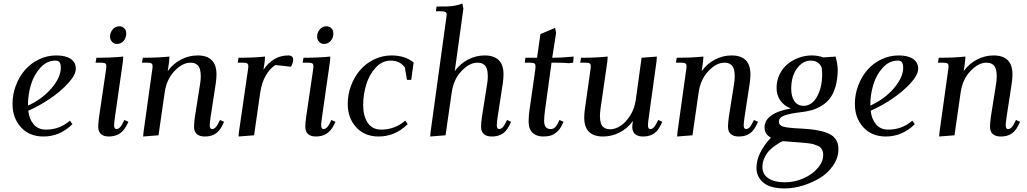

<svg xmlns="http://www.w3.org/2000/svg" viewBox="-20 -766 5814 1087"><path d="M50.8 -178.2Q50.8 -231 69.3 -280.8Q87.9 -330.6 120.1 -368.4Q152.3 -406.2 199.2 -429.2Q246.1 -452.1 298.8 -452.1Q351.6 -452.1 380.4 -432.4Q409.2 -412.6 409.2 -377Q409.2 -342.3 366.2 -295.2Q323.2 -248 262.2 -206.8Q201.2 -165.5 140.1 -139.2Q145.5 -91.3 170.7 -61.8Q195.8 -32.2 240.2 -32.2Q317.9 -32.2 376 -83L390.1 -63Q318.8 6.8 226.1 6.8Q146 6.8 98.4 -45.7Q50.8 -98.1 50.8 -178.2ZM138.2 -168Q219.2 -205.1 271.7 -266.4Q324.2 -327.6 324.2 -382.8Q324.2 -402.3 317.9 -412.6Q311.5 -422.9 293.9 -422.9Q245.6 -422.9 209 -383.1Q172.4 -343.3 155.3 -286.6Q138.2 -230 138.2 -169.9Z M521 -411.1 525.9 -439Q614.3 -439 677.7 -445.8L675.8 -418L630.9 -104Q626 -68.8 626 -58.1Q626 -35.2 638.7 -35.2Q657.7 -35.2 672.9 -64.9L684.1 -86.9L707 -76.2L695.8 -54.2Q664.6 6.8 595.7 6.8Q566.9 6.8 551.5 -7.1Q536.1 -21 536.1 -47.9Q536.1 -71.8 541 -105L579.1 -363.8Q582 -380.9 582 -391.1Q582 -402.8 575.7 -407Q569.3 -411.1 551.8 -411.1ZM603 -558.1Q603 -582 618.2 -599.6Q633.3 -617.2 655.8 -617.2Q671.9 -617.2 683.3 -606.2Q694.8 -595.2 694.8 -576.2Q694.8 -551.3 679.7 -534.2Q664.6 -517.1 641.1 -517.1Q625 -517.1 614 -529.8Q603 -542.5 603 -558.1Z M783.7 -411.1 788.6 -439Q876 -439 939.5 -445.8L937.5 -418L929.7 -363.8Q960.4 -405.8 1005.1 -429Q1049.8 -452.1 1098.6 -452.1Q1205.6 -452.1 1205.6 -345.2Q1205.6 -320.3 1201.7 -294.9L1172.4 -104Q1167.5 -68.8 1167.5 -58.1Q1167.5 -35.2 1180.7 -35.2Q1199.2 -35.2 1214.4 -64.9L1225.6 -86.9L1248.5 -76.2L1237.8 -54.2Q1228.5 -35.6 1216.8 -23.2Q1205.1 -10.7 1191.9 -4.4Q1178.7 2 1166 4.4Q1153.3 6.8 1138.7 6.8Q1109.9 6.8 1094.2 -7.1Q1078.6 -21 1078.6 -47.9Q1078.6 -71.8 1083.5 -105L1112.8 -290Q1116.7 -313 1116.7 -334Q1116.7 -358.9 1111.6 -375.2Q1106.4 -391.6 1096.9 -398.9Q1087.4 -406.2 1078.6 -408.7Q1069.8 -411.1 1057.6 -411.1Q1013.2 -411.1 968.3 -364.3Q923.3 -317.4 912.6 -244.1L877.4 0L790.5 6.8L792.5 -17.1L840.8 -363.8Q843.8 -380.9 843.8 -391.1Q843.8 -402.8 837.4 -407Q831.1 -411.1 813.5 -411.1Z M1325.7 -411.1 1330.6 -439Q1417 -439 1480.5 -445.8L1478.5 -418L1471.7 -371.1Q1526.4 -452.1 1611.8 -452.1Q1639.6 -452.1 1639.6 -428.2Q1639.6 -410.2 1627.4 -388.2L1539.6 -397.9Q1507.8 -378.9 1484.9 -338.6Q1461.9 -298.3 1453.6 -244.1L1418.5 0L1330.6 6.8L1332.5 -17.1L1382.8 -363.8Q1385.7 -380.9 1385.7 -391.1Q1385.7 -402.8 1379.4 -407Q1373 -411.1 1355.5 -411.1Z M1693.4 -411.1 1698.2 -439Q1786.6 -439 1850.1 -445.8L1848.1 -418L1803.2 -104Q1798.3 -68.8 1798.3 -58.1Q1798.3 -35.2 1811 -35.2Q1830.1 -35.2 1845.2 -64.9L1856.4 -86.9L1879.4 -76.2L1868.2 -54.2Q1836.9 6.8 1768.1 6.8Q1739.3 6.8 1723.9 -7.1Q1708.5 -21 1708.5 -47.9Q1708.5 -71.8 1713.4 -105L1751.5 -363.8Q1754.4 -380.9 1754.4 -391.1Q1754.4 -402.8 1748 -407Q1741.7 -411.1 1724.1 -411.1ZM1775.4 -558.1Q1775.4 -582 1790.5 -599.6Q1805.7 -617.2 1828.1 -617.2Q1844.2 -617.2 1855.7 -606.2Q1867.2 -595.2 1867.2 -576.2Q1867.2 -551.3 1852.1 -534.2Q1836.9 -517.1 1813.5 -517.1Q1797.4 -517.1 1786.4 -529.8Q1775.4 -542.5 1775.4 -558.1Z M1948.7 -178.2Q1948.7 -231 1967.3 -280.8Q1985.8 -330.6 2018.1 -368.4Q2050.3 -406.2 2097.2 -429.2Q2144 -452.1 2196.8 -452.1Q2272.5 -452.1 2321.8 -412.1L2308.1 -314H2284.2L2272 -383.8Q2244.1 -422.9 2191.9 -422.9Q2143.6 -422.9 2106.9 -383.1Q2070.3 -343.3 2053.2 -286.6Q2036.1 -230 2036.1 -169.9Q2036.1 -109.9 2061.8 -71Q2087.4 -32.2 2138.2 -32.2Q2215.8 -32.2 2273.9 -83L2288.1 -63Q2216.8 6.8 2124 6.8Q2043.9 6.8 1996.3 -45.7Q1948.7 -98.1 1948.7 -178.2Z M2415.5 6.8 2417.5 -17.1 2506.3 -662.1Q2508.8 -681.6 2508.8 -683.1Q2508.8 -693.4 2502 -697.8Q2495.1 -702.1 2477.5 -702.1H2447.8L2451.7 -729Q2492.2 -729 2511.2 -729.5Q2530.3 -730 2554.7 -733.9Q2579.1 -737.8 2597.7 -746.1L2603.5 -717.8L2554.7 -363.8Q2585.4 -405.8 2630.1 -429Q2674.8 -452.1 2723.6 -452.1Q2830.6 -452.1 2830.6 -345.2Q2830.6 -320.3 2826.7 -294.9L2797.4 -104Q2792.5 -68.8 2792.5 -58.1Q2792.5 -35.2 2805.7 -35.2Q2824.2 -35.2 2839.4 -64.9L2850.6 -86.9L2873.5 -76.2L2862.8 -54.2Q2853.5 -35.6 2841.8 -23.2Q2830.1 -10.7 2816.9 -4.4Q2803.7 2 2791 4.4Q2778.3 6.8 2763.7 6.8Q2734.9 6.8 2719.2 -7.1Q2703.6 -21 2703.6 -47.9Q2703.6 -71.8 2708.5 -105L2737.8 -290Q2741.7 -313 2741.7 -334Q2741.7 -358.9 2736.6 -375.2Q2731.4 -391.6 2721.9 -398.9Q2712.4 -406.2 2703.6 -408.7Q2694.8 -411.1 2682.6 -411.1Q2638.2 -411.1 2593.3 -364.3Q2548.3 -317.4 2537.6 -244.1L2502.4 0Z M2950.7 -411.1 2954.6 -439H3020.5L3039.6 -573.2L3122.6 -607.9L3128.4 -580.1L3106.4 -439Q3162.6 -439 3227.5 -445.8L3225.6 -418L3224.6 -411.1L3199.7 -408.2Q3172.9 -411.1 3130.4 -411.1H3102.5L3065.4 -141.1Q3060.5 -104.5 3060.5 -82Q3060.5 -35.2 3097.7 -35.2Q3121.6 -35.2 3136.7 -64.9L3147.5 -86.9L3170.4 -76.2L3159.7 -54.2Q3147.5 -30.3 3129.4 -16.1Q3111.3 -2 3094 2.4Q3076.7 6.8 3054.7 6.8Q3018.1 6.8 2995.4 -14.2Q2972.7 -35.2 2972.7 -78.1Q2972.7 -107.9 2977.5 -141.1L3008.8 -359.9Q3011.7 -379.4 3011.7 -391.1Q3011.7 -402.8 3004.9 -407Q2998 -411.1 2980.5 -411.1Z M3264.6 -411.1 3269.5 -439Q3356.9 -439 3420.4 -445.8L3418.5 -418L3380.4 -154.8Q3376.5 -124.5 3376.5 -110.8Q3376.5 -85.9 3381.6 -69.6Q3386.7 -53.2 3396.2 -46.1Q3405.8 -39.1 3414.6 -36.6Q3423.3 -34.2 3435.5 -34.2Q3463.4 -34.2 3493.4 -53.7Q3523.4 -73.2 3548.1 -112.5Q3572.8 -151.9 3579.6 -201.2L3612.3 -439L3698.7 -445.8L3696.8 -418L3653.3 -104Q3648.4 -68.8 3648.4 -58.1Q3648.4 -35.2 3661.6 -35.2Q3680.2 -35.2 3695.3 -64.9L3706.5 -86.9L3729.5 -76.2L3718.8 -54.2Q3709.5 -35.6 3697.8 -23.2Q3686 -10.7 3672.9 -4.4Q3659.7 2 3647 4.4Q3634.3 6.8 3619.6 6.8Q3590.8 6.8 3575.2 -7.1Q3559.6 -21 3559.6 -47.9Q3559.6 -58.6 3563.5 -81.1Q3532.7 -39.1 3488 -16.1Q3443.4 6.8 3394.5 6.8Q3287.6 6.8 3287.6 -100.1Q3287.6 -124.5 3291.5 -149.9L3321.8 -363.8Q3324.7 -380.9 3324.7 -391.1Q3324.7 -402.8 3318.4 -407Q3312 -411.1 3294.4 -411.1Z M3806.6 -411.1 3811.5 -439Q3898.9 -439 3962.4 -445.8L3960.4 -418L3952.6 -363.8Q3983.4 -405.8 4028.1 -429Q4072.8 -452.1 4121.6 -452.1Q4228.5 -452.1 4228.5 -345.2Q4228.5 -320.3 4224.6 -294.9L4195.3 -104Q4190.4 -68.8 4190.4 -58.1Q4190.4 -35.2 4203.6 -35.2Q4222.2 -35.2 4237.3 -64.9L4248.5 -86.9L4271.5 -76.2L4260.7 -54.2Q4251.5 -35.6 4239.7 -23.2Q4228 -10.7 4214.8 -4.4Q4201.7 2 4189 4.4Q4176.3 6.8 4161.6 6.8Q4132.8 6.8 4117.2 -7.1Q4101.6 -21 4101.6 -47.9Q4101.6 -71.8 4106.4 -105L4135.7 -290Q4139.6 -313 4139.6 -334Q4139.6 -358.9 4134.5 -375.2Q4129.4 -391.6 4119.9 -398.9Q4110.4 -406.2 4101.6 -408.7Q4092.8 -411.1 4080.6 -411.1Q4036.1 -411.1 3991.2 -364.3Q3946.3 -317.4 3935.5 -244.1L3900.4 0L3813.5 6.8L3815.4 -17.1L3863.8 -363.8Q3866.7 -380.9 3866.7 -391.1Q3866.7 -402.8 3860.4 -407Q3854 -411.1 3836.4 -411.1Z M4262.7 184.1Q4262.7 101.6 4344.7 13.2Q4308.6 -5.4 4308.6 -43.9Q4308.6 -125.5 4457.5 -151.9Q4418.5 -167 4397.5 -197.3Q4376.5 -227.5 4376.5 -268.1Q4376.5 -309.1 4393.3 -344.2Q4410.2 -379.4 4438.2 -402.6Q4466.3 -425.8 4502 -439Q4537.6 -452.1 4575.7 -452.1Q4610.4 -452.1 4641.6 -440.9L4710.4 -445.8Q4722.7 -404.3 4722.7 -369.1Q4722.2 -316.9 4710.4 -276.6Q4698.7 -236.3 4679.9 -210.9Q4661.1 -185.5 4633.1 -168.2Q4605 -150.9 4577.1 -142.8Q4549.3 -134.8 4514.6 -130.9Q4451.2 -123.5 4420.4 -112.1Q4389.6 -100.6 4389.6 -77.1Q4389.6 -56.6 4414.1 -49.1Q4438.5 -41.5 4517.6 -38.1Q4625 -32.7 4675.8 -7.6Q4726.6 17.6 4726.6 78.1Q4726.6 127.4 4697 170.7Q4667.5 213.9 4622.1 241.5Q4576.7 269 4524.2 284.9Q4471.7 300.8 4423.3 300.8Q4340.3 300.8 4301.5 267.8Q4262.7 234.9 4262.7 184.1ZM4296.4 179.2Q4296.4 221.2 4330.8 243.7Q4365.2 266.1 4422.4 266.1Q4478.5 266.1 4529.3 243.4Q4580.1 220.7 4610.4 184.8Q4640.6 148.9 4640.6 110.8Q4640.6 97.7 4636.7 87.9Q4632.8 78.1 4627 71Q4621.1 64 4608.6 58.8Q4596.2 53.7 4585.4 50.5Q4574.7 47.4 4554.2 44.9Q4533.7 42.5 4518.6 41.3Q4503.4 40 4475.6 38.1Q4441.4 36.1 4412.6 33.2Q4407.7 35.2 4399.9 38.8Q4392.1 42.5 4372.1 55.9Q4352.1 69.3 4336.7 84.7Q4321.3 100.1 4308.8 125.7Q4296.4 151.4 4296.4 179.2ZM4459.5 -263.2Q4459.5 -220.2 4477.3 -193.6Q4495.1 -167 4529.3 -167Q4576.7 -167 4605.7 -219Q4634.8 -271 4634.8 -349.1Q4634.8 -353.5 4632.3 -381.8Q4616.2 -422.9 4570.3 -422.9Q4524.9 -422.9 4492.2 -378.7Q4459.5 -334.5 4459.5 -263.2Z M4819.8 -178.2Q4819.8 -231 4838.4 -280.8Q4856.9 -330.6 4889.2 -368.4Q4921.4 -406.2 4968.3 -429.2Q5015.1 -452.1 5067.9 -452.1Q5120.6 -452.1 5149.4 -432.4Q5178.2 -412.6 5178.2 -377Q5178.2 -342.3 5135.3 -295.2Q5092.3 -248 5031.2 -206.8Q4970.2 -165.5 4909.2 -139.2Q4914.6 -91.3 4939.7 -61.8Q4964.8 -32.2 5009.3 -32.2Q5086.9 -32.2 5145 -83L5159.2 -63Q5087.9 6.8 4995.1 6.8Q4915 6.8 4867.4 -45.7Q4819.8 -98.1 4819.8 -178.2ZM4907.2 -168Q4988.3 -205.1 5040.8 -266.4Q5093.3 -327.6 5093.3 -382.8Q5093.3 -402.3 5086.9 -412.6Q5080.6 -422.9 5063 -422.9Q5014.6 -422.9 4978 -383.1Q4941.4 -343.3 4924.3 -286.6Q4907.2 -230 4907.2 -169.9Z M5290 -411.1 5294.9 -439Q5382.3 -439 5445.8 -445.8L5443.8 -418L5436 -363.8Q5466.8 -405.8 5511.5 -429Q5556.2 -452.1 5605 -452.1Q5711.9 -452.1 5711.9 -345.2Q5711.9 -320.3 5708 -294.9L5678.7 -104Q5673.8 -68.8 5673.8 -58.1Q5673.8 -35.2 5687 -35.2Q5705.6 -35.2 5720.7 -64.9L5731.9 -86.9L5754.9 -76.2L5744.1 -54.2Q5734.9 -35.6 5723.1 -23.2Q5711.4 -10.7 5698.2 -4.4Q5685.1 2 5672.4 4.4Q5659.7 6.8 5645 6.8Q5616.2 6.8 5600.6 -7.1Q5585 -21 5585 -47.9Q5585 -71.8 5589.8 -105L5619.1 -290Q5623 -313 5623 -334Q5623 -358.9 5617.9 -375.2Q5612.8 -391.6 5603.3 -398.9Q5593.8 -406.2 5585 -408.7Q5576.2 -411.1 5564 -411.1Q5519.5 -411.1 5474.6 -364.3Q5429.7 -317.4 5418.9 -244.1L5383.8 0L5296.9 6.8L5298.8 -17.1L5347.2 -363.8Q5350.1 -380.9 5350.1 -391.1Q5350.1 -402.8 5343.8 -407Q5337.4 -411.1 5319.8 -411.1Z"/></svg>

Font: Dihjauti
Style: Bold Italic
Weight: 700
Italic angle: -9°
Designer: T. Christopher White
Version: Version 3.0.0